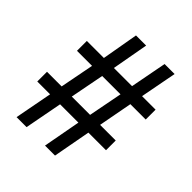

<svg xmlns="http://www.w3.org/2000/svg" viewBox="-197 -839 964 964"><g transform="rotate(45 285.0 -357.0)"><path d="M78 0H149L187 -200H317L280 0H351L388 -200H513V-269H402L436 -450H545V-520H449L486 -714H415L378 -520H249L284 -714H212L178 -520H57V-450H164L129 -269H25V-200H116ZM201 -269 236 -450H366L331 -269Z"/></g></svg>

Font: Noto Serif Malayalam
Style: Bold
Weight: 700
Designer: Indian type Foundry, Jelle Bosma, Monotype Design Team
Foundry: Monotype Imaging Inc.
Version: Version 2.104